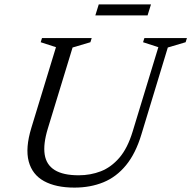

<svg xmlns="http://www.w3.org/2000/svg" viewBox="-20 -843 870 873"><path d="M197 -257Q176 -187.5 183.2 -140.5Q190.5 -93.5 228.8 -69.8Q267 -46 338 -46Q391.5 -46 438.5 -64.2Q485.5 -82.5 522.8 -125.8Q560 -169 583 -244.5L700 -628.5L630.5 -651L636.5 -670H830L824 -651L743 -627L623 -232Q597 -145.5 553.2 -92Q509.5 -38.5 450.2 -14.2Q391 10 318.5 10Q234 10 180.2 -19.5Q126.5 -49 110.5 -109.2Q94.5 -169.5 122.5 -261.5L234.5 -628.5L165 -651L171 -670H397L391 -651L310 -627ZM413.5 -773 429 -823H666.5L651 -773Z"/></svg>

Font: Newsreader Text
Style: Italic
Weight: 400
Italic angle: -17°
Designer: Hugues Gentile
Foundry: Production Type
Version: Version 1.001